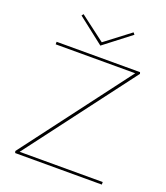

<svg xmlns="http://www.w3.org/2000/svg" viewBox="-153 -958 922 1064"><g transform="rotate(20 308.0 -426.5)"><path d="M302 -721 147 -842 155 -853 303 -741 450 -853 459 -842ZM573 -15V0H62L59 -11L536 -643H67V-658H559L562 -649L83 -15Z"/></g></svg>

Font: Ysabeau Infant Thin
Style: Regular
Weight: 200
Designer: Christian Thalmann (Catharsis Fonts)
Version: Version 0.003